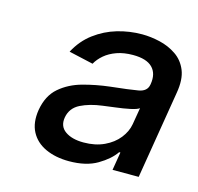

<svg xmlns="http://www.w3.org/2000/svg" viewBox="-72 -815 593 575"><g transform="rotate(15 225.0 -527.0)"><path d="M187.5 -315.4Q146 -315.4 114.7 -329.8Q83.5 -344.2 68.8 -372.1Q54.2 -399.9 60.5 -439.9Q68.4 -486.3 97.4 -511.2Q126.5 -536.1 166.7 -547.1Q207 -558.1 249 -563Q308.1 -569.3 334.5 -574Q360.8 -578.6 364.3 -600.1L364.7 -602.1Q370.1 -635.3 351.8 -653.8Q333.5 -672.4 291.5 -672.4Q263.2 -672.4 241.2 -664.6Q219.2 -656.7 204.1 -643.8Q189 -630.9 180.7 -615.7L105 -632.8Q125 -670.4 156.5 -693.8Q188 -717.3 225.3 -728.3Q262.7 -739.3 301.8 -739.3Q328.6 -739.3 356.9 -732.7Q385.3 -726.1 408.4 -710.4Q431.6 -694.8 442.9 -667.2Q454.1 -639.6 446.8 -597.2L401.9 -324.2H320.8L330.1 -380.4H326.2Q309.6 -356 275.1 -335.7Q240.7 -315.4 187.5 -315.4ZM215.3 -380.9Q251.5 -380.9 279.1 -393.8Q306.6 -406.7 323.2 -427.7Q339.8 -448.7 343.8 -472.2L352.5 -523.9Q345.7 -518.6 325 -514.2Q304.2 -509.8 281 -507.1Q257.8 -504.4 242.2 -502Q203.6 -497.1 175.5 -483.2Q147.5 -469.2 142.1 -439Q137.2 -410.6 158.2 -395.8Q179.2 -380.9 215.3 -380.9Z"/></g></svg>

Font: Inter 16pt
Style: Italic
Weight: 400
Italic angle: -9.3988°
Version: Version 4.001;git-66647c0bb